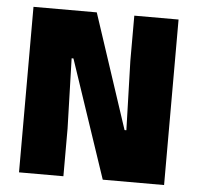

<svg xmlns="http://www.w3.org/2000/svg" viewBox="-48 -689 761 739"><g transform="rotate(5 332.0 -320.0)"><path d="M52 -639.5H296.5L442.5 -197.5H449.5L441.5 -464.5V-639.5H612.5V0H375.5L222.5 -455H215.5L223.5 -184V0H52Z"/></g></svg>

Font: Anek Kannada ExtraBold
Style: Regular
Weight: 800
Version: Version 1.003